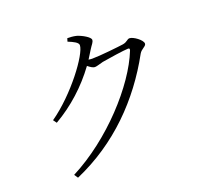

<svg xmlns="http://www.w3.org/2000/svg" viewBox="-134 -939 1268 1154"><g transform="rotate(-20 500.0 -362.0)"><path d="M397 -747C432 -733 460 -719 460 -702C460 -645 308 -440 154 -333L170 -311C284 -377 380 -465 457 -570C473 -557 489 -547 500 -547C513 -547 534 -555 555 -560C593 -567 702 -583 724 -583C733 -583 736 -580 732 -568C655 -373 419 -113 161 19L177 43C449 -75 651 -282 786 -529C800 -554 831 -560 831 -577C831 -601 777 -639 754 -639C738 -639 734 -623 705 -618C678 -614 554 -600 502 -600C495 -600 488 -601 479 -602C490 -619 501 -637 512 -655C527 -680 541 -691 541 -707C541 -724 494 -751 461 -761C440 -766 420 -767 403 -767Z"/></g></svg>

Font: Noto Serif CJK JP Light
Style: Regular
Weight: 300
Designer: Ryoko NISHIZUKA 西塚涼子 (kana & ideographs); Frank Grießhammer (Latin, Greek & Cyrillic); Wenlong ZHANG 张文龙 (bopomofo); San
Foundry: Adobe Systems Incorporated
Version: Version 1.001;PS 1.001;hotconv 16.6.54;makeotf.lib2.5.65590